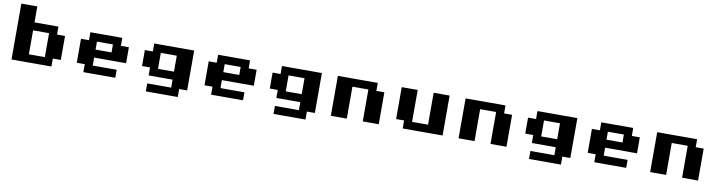

<svg xmlns="http://www.w3.org/2000/svg" viewBox="-25 -1289 7690 2056"><g transform="rotate(10 3819.5 -261.0)"><path d="M260.4 -607.6V-434H520.8V-347.2H607.6V-86.8H520.8V0H86.8V-607.6ZM260.4 -86.8H434V-347.2H260.4Z M1128.5 -347.2H954.9V-260.4H1128.5ZM954.9 -173.6V-86.8H1215.3V0H868.1V-86.8H781.2V-347.2H868.1V-434H1215.3V-347.2H1302.1V-173.6Z M1996.5 -434V0H1909.7V86.8H1562.5V0H1822.9V-86.8H1562.5V-173.6H1475.7V-347.2H1562.5V-434ZM1649.3 -173.6H1822.9V-347.2H1649.3Z M2517.4 -347.2H2343.8V-260.4H2517.4ZM2343.8 -173.6V-86.8H2604.2V0H2256.9V-86.8H2170.1V-347.2H2256.9V-434H2604.2V-347.2H2691V-173.6Z M3385.4 -434V0H3298.6V86.8H2951.4V0H3211.8V-86.8H2951.4V-173.6H2864.6V-347.2H2951.4V-434ZM3038.2 -173.6H3211.8V-347.2H3038.2Z M3732.6 0H3559V-434H3993.1V-347.2H4079.9V0H3906.2V-347.2H3732.6Z M4600.7 -434H4774.3V0H4340.3V-86.8H4253.5V-434H4427.1V-86.8H4600.7Z M5121.5 0H4947.9V-434H5381.9V-347.2H5468.8V0H5295.1V-347.2H5121.5Z M6163.2 -434V0H6076.4V86.8H5729.2V0H5989.6V-86.8H5729.2V-173.6H5642.4V-347.2H5729.2V-434ZM5816 -173.6H5989.6V-347.2H5816Z M6684 -347.2H6510.4V-260.4H6684ZM6510.4 -173.6V-86.8H6770.8V0H6423.6V-86.8H6336.8V-347.2H6423.6V-434H6770.8V-347.2H6857.6V-173.6Z M7204.9 0H7031.2V-434H7465.3V-347.2H7552.1V0H7378.5V-347.2H7204.9Z"/></g></svg>

Font: 8-bit Operator+ 8
Style: Bold
Weight: 700
Designer: GrandChaos9000
Version: Version 1.3.0 - August 1, 2014